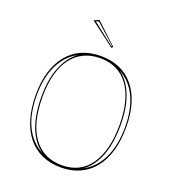

<svg xmlns="http://www.w3.org/2000/svg" viewBox="-165 -1056 1077 1196"><g transform="rotate(20 373.5 -458.0)"><path d="M375 -723Q444 -723 499 -699Q554 -675 593 -628Q632 -581 652.5 -513.5Q673 -446 673 -359Q673 -270 652.5 -200.5Q632 -131 593 -83Q554 -35 499 -10Q444 15 375 15Q304 15 248.5 -10Q193 -35 154 -83Q115 -131 94.5 -201Q74 -271 74 -359Q74 -445 94.5 -512Q115 -579 154 -626.5Q193 -674 248.5 -698.5Q304 -723 375 -723ZM375 -709Q314 -709 266 -685.5Q218 -662 185 -617.5Q152 -573 135 -508Q118 -443 118 -360Q118 -273 135 -206.5Q152 -140 185 -94Q218 -48 266 -24Q314 0 375 0Q436 0 483 -23.5Q530 -47 562.5 -93.5Q595 -140 612 -206.5Q629 -273 629 -360Q629 -443 612 -508Q595 -573 562.5 -618Q530 -663 483 -686Q436 -709 375 -709ZM239 -29Q177 -71 144 -155Q111 -239 111 -360Q111 -476 144.5 -557.5Q178 -639 236 -679Q199 -660 170.5 -629.5Q142 -599 122 -558.5Q102 -518 91.5 -468Q81 -418 81 -359Q81 -297 91 -245Q101 -193 121.5 -151.5Q142 -110 171 -79.5Q200 -49 239 -29ZM511 -29Q548 -49 576.5 -79.5Q605 -110 625 -151.5Q645 -193 655.5 -245Q666 -297 666 -359Q666 -419 655.5 -469.5Q645 -520 625 -560.5Q605 -601 576.5 -630.5Q548 -660 512 -679Q570 -639 603 -557.5Q636 -476 636 -360Q636 -279 621.5 -214.5Q607 -150 578.5 -103.5Q550 -57 511 -29ZM417 -793 254 -916 288 -931 426 -802ZM416 -806 288 -921 269 -915 413 -803Z"/></g></svg>

Font: Kalnia Glaze Thin ExtraLight
Style: Regular
Weight: 250
Version: Version 1.110